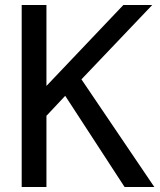

<svg xmlns="http://www.w3.org/2000/svg" viewBox="-20 -749 642 769"><path d="M66.9 -729H166V-404.8L474.1 -729H589.8L306.2 -431.2L598.1 0H479L241.2 -365.2L166 -285.2V0H66.9Z"/></svg>

Font: Hack
Style: Regular
Weight: 400
Monospace: yes
Designer: Christopher Simpkins
Foundry: Christopher Simpkins
Version: Version 2.019; ttfautohint (v1.4.1) -l 4 -r 80 -G 350 -x 0 -